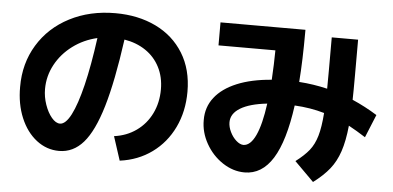

<svg xmlns="http://www.w3.org/2000/svg" viewBox="-49 -786 1827 893"><g transform="rotate(5 864.5 -339.0)"><path d="M697.3 -355.5Q697.3 -413.6 673.8 -459.2Q650.4 -504.9 607.7 -533.7Q564.9 -562.5 508.3 -571.8Q481 -374.5 445.8 -256.1Q410.6 -137.7 363.3 -83.5Q315.9 -29.3 250 -29.3Q191.9 -29.3 144.5 -65.9Q97.2 -102.5 70.3 -166.7Q43.5 -231 43.9 -310.5Q43.5 -419.9 96.2 -506.6Q148.9 -593.3 242.9 -641.8Q336.9 -690.4 456.1 -690.4Q562.5 -690.4 645.3 -650.4Q728 -610.4 774.7 -534.7Q821.3 -459 821.3 -355.5Q821.3 -263.2 785.4 -188.5Q749.5 -113.8 684.8 -66.9Q620.1 -20 535.2 -8.8L499 -120.1Q557.6 -127.9 602.5 -159.9Q647.5 -191.9 672.4 -242.7Q697.3 -293.5 697.3 -355.5ZM243.2 -156.2Q269.5 -156.2 294.7 -204.8Q319.8 -253.4 342.3 -345.7Q364.7 -438 382.3 -567.9Q318.8 -553.2 268.3 -515.6Q217.8 -478 189 -424.6Q160.2 -371.1 160.2 -310.5Q160.2 -273.9 172.6 -238Q185.1 -202.1 204.3 -179.2Q223.6 -156.2 243.2 -156.2Z M908.2 -231.4Q907.7 -291.5 943.1 -336.9Q978.5 -382.3 1045.7 -410.2Q1112.8 -438 1207 -445.3Q1211.4 -518.6 1211.9 -583H946.3V-690.4H1342.8V-681.6Q1342.8 -547.9 1335 -446.3Q1401.4 -441.9 1467.3 -426.3L1467.8 -508.8V-666H1590.8V-502Q1590.8 -420.4 1589.8 -385.3Q1650.4 -358.9 1706.1 -324.2L1662.1 -216.8Q1621.1 -243.2 1583 -263.7Q1575.7 -190.9 1559.3 -142.6Q1543 -94.2 1514.9 -59.1Q1486.8 -23.9 1439.5 11.7L1349.6 -78.1Q1389.6 -108.4 1411.9 -136.2Q1434.1 -164.1 1446 -204.6Q1458 -245.1 1462.9 -312.5Q1397.9 -331.5 1323.7 -335.4Q1300.8 -168 1250 -86.4Q1199.2 -4.9 1118.2 -4.9Q1064.5 -4.9 1015.6 -37.1Q966.8 -69.3 937.3 -121.8Q907.7 -174.3 908.2 -231.4ZM1101.6 -131.8Q1134.8 -132.3 1158.7 -183.6Q1182.6 -234.9 1195.8 -333Q1114.7 -324.2 1071.5 -298.1Q1028.3 -272 1028.3 -231.4Q1028.3 -209.5 1039.6 -186.3Q1050.8 -163.1 1068.1 -147.7Q1085.4 -132.3 1101.6 -131.8Z"/></g></svg>

Font: Pretendard GOV
Style: Bold
Weight: 700
Designer: Base glyphs from Inter by Rasmus Andersson; Hangeul glyphs from Noto Sans CJK(Source Han Sans) by Jang Soo-young and Kan
Foundry: Kil Hyung-jin
Version: Version 1.309